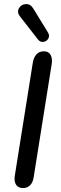

<svg xmlns="http://www.w3.org/2000/svg" viewBox="-20 -934 304 961"><path d="M54.1 -54.5 144.5 -622Q149 -647.5 162.9 -662.4Q176.9 -677.3 200 -677.3Q223.2 -677.3 233.2 -659.3Q243.2 -641.3 238.7 -613L148.4 -46.1Q144.5 -20.7 130.8 -6.7Q117.2 7.3 94.7 7.3Q70.9 7.3 60.2 -9.8Q49.6 -26.8 54.1 -54.5ZM146.8 -890.9 220.4 -771Q229.8 -755.2 221.9 -741.1Q213.9 -727 197.7 -724.4Q181.5 -721.9 169.9 -736.5L80.9 -850.7Q63.7 -871.8 74.4 -891.9Q85.1 -912 108.9 -913.5Q132.6 -914.9 146.8 -890.9Z"/></svg>

Font: SN Pro Thin
Style: Italic
Weight: 200
Italic angle: -9°
Designer: Tobias Whetton
Foundry: Supernotes
Version: Version 1.003;Glyphs 3.3 (3324)